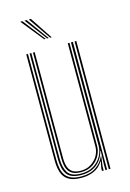

<svg xmlns="http://www.w3.org/2000/svg" viewBox="-116 -808 588 871"><g transform="rotate(-15 177.5 -372.0)"><path d="M156.8 6Q133.8 6 117 1.4Q100.2 -3.2 88.9 -12.1Q77.5 -21 70.8 -34.1Q64 -47.2 61 -64.4Q58 -81.5 58 -102.5V-600H66V-102.5Q66 -78 70.4 -59Q74.8 -40 85.1 -27Q95.5 -14 113.2 -7.2Q131 -0.5 157.8 -0.5Q199 -0.5 225.9 -18.9Q252.8 -37.2 265.2 -66.2H267.2L261 -19.5V0H253V-12.8L259 -43.5H257Q240.8 -17 214.8 -5.5Q188.8 6 156.8 6ZM285 0V-600H293V0ZM161.2 -19.5Q140.5 -19.5 126.6 -25.1Q112.8 -30.8 104.6 -41.4Q96.5 -52 93 -67.5Q89.5 -83 89.5 -102.5V-600H97.5V-102.5Q97.5 -78.5 103.2 -61.4Q109 -44.2 122.9 -35.1Q136.8 -26 161.5 -26Q188.8 -26 209.2 -38.9Q229.8 -51.8 241.4 -72.2Q253 -92.8 253 -115.5V-600H261V-115.5Q261 -93 249.4 -70.9Q237.8 -48.8 215.5 -34.1Q193.2 -19.5 161.2 -19.5ZM159.2 -6.8Q109.5 -6.8 91.6 -31.8Q73.8 -56.8 73.8 -102.5V-600H81.8V-102.5Q81.8 -61.8 97.5 -37.5Q113.2 -13.2 160 -13.2Q194.8 -13.2 218.8 -28.4Q242.8 -43.5 255.4 -67Q268 -90.5 268 -115.5V-600H277V0H269V-28.5L271 -89.8H269Q260.2 -53.5 232 -30.1Q203.8 -6.8 159.2 -6.8ZM154.5 -645 70 -750H80L161.5 -645ZM168.5 -645 90 -750H100L175.5 -645ZM182.5 -645 110 -750H120L189.5 -645Z"/></g></svg>

Font: Big Shoulders Inline Text SC Thin
Style: Regular
Weight: 100
Designer: Patric King
Foundry: XO Type Co
Version: Version 2.002